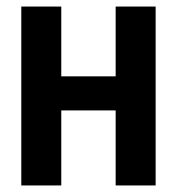

<svg xmlns="http://www.w3.org/2000/svg" viewBox="-20 -566 540 586"><path d="M167 0V-229H333V0H455V-546H333V-333H167V-546H45V0Z"/></svg>

Font: Noto Sans Mono UI Condensed
Style: Bold
Weight: 700
Width: 3
Designer: Monotype Design team
Foundry: Monotype Imaging Inc.
Version: 1.000